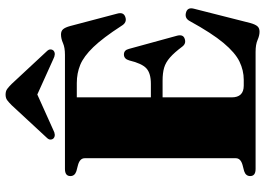

<svg xmlns="http://www.w3.org/2000/svg" viewBox="-154 -804 972 705"><g transform="rotate(-90 332.5 -452.0)"><path d="M38 -680Q38 -700 64 -700H483Q510 -700 526.2 -707.2Q542.5 -714.5 558 -714.5Q570.5 -714.5 577.2 -706.8Q584 -699 589 -680.5L634.5 -508Q641 -485 622.5 -478.5Q602 -471 589.5 -492.5Q545.5 -560.5 511.5 -595.8Q477.5 -631 446.5 -643.8Q415.5 -656.5 379.5 -656.5H327V-384.5H376.5Q415.5 -384.5 433.5 -401Q451.5 -417.5 462.5 -463.5Q468 -483.5 484.5 -483.5Q500.5 -483.5 505 -465L553.5 -288Q559 -266 542.5 -260.5Q525 -254 513.5 -269Q491.5 -298.5 473.5 -314.2Q455.5 -330 436 -335.8Q416.5 -341.5 388.5 -341.5H327V-88Q327 -43.5 370 -43.5H391.5Q426 -43.5 458.5 -59.2Q491 -75 526.8 -117.8Q562.5 -160.5 607 -241.5Q617 -260.5 636.5 -256Q659 -251 652.5 -226.5L600 -19.5Q595 -1.5 588.2 6.5Q581.5 14.5 568 14.5Q554 14.5 537.5 7.2Q521 0 494 0H64Q38 0 38 -20Q38 -36 56 -42L79 -48Q103.5 -55 103.5 -72.5V-627.5Q103.5 -645 79 -652L56 -658Q38 -664 38 -680ZM498 -741.5Q487 -732.5 467 -743L337.5 -801.5L207.5 -743Q188 -732.5 177 -741.5Q172.5 -745.5 172 -752.5Q171.5 -759.5 179 -767L298.5 -896Q308.5 -906 316.5 -912Q324.5 -918 337 -918Q350 -918 358 -912Q366 -906 376 -896L496 -767Q503.5 -759.5 503 -752.5Q502.5 -745.5 498 -741.5Z"/></g></svg>

Font: Fraunces 72pt Black
Style: Regular
Weight: 900
Version: Version 1.000;[0bf87f6ff]